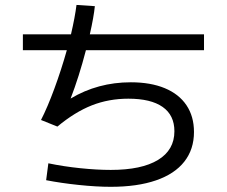

<svg xmlns="http://www.w3.org/2000/svg" viewBox="-20 -756 904 766"><path d="M164.1 -37.1 172.9 -104.5Q233.9 -91.8 300 -85Q366.2 -78.1 421.9 -78.1Q544.9 -78.1 610.4 -117.9Q675.8 -157.7 675.8 -232.4Q675.8 -296.4 628.9 -329.3Q582 -362.3 492.2 -362.3Q414.1 -362.3 346.4 -335.7Q278.8 -309.1 209 -251L143.6 -277.3Q169.4 -327.6 197 -402.6Q224.6 -477.5 246.6 -555.7H71.3V-619.1H263.2Q279.3 -688.5 285.2 -736.3L358.4 -731.4Q354 -688 338.4 -619.1H793.9V-555.7H322.8Q295.4 -450.2 261.7 -362.8Q370.1 -427.7 502 -427.7Q580.6 -427.7 637.2 -404.3Q693.8 -380.9 723.9 -336.2Q753.9 -291.5 753.9 -229.5Q753.9 -160.2 715.3 -111.1Q676.8 -62 602.3 -36.4Q527.8 -10.7 421.9 -10.7Q364.7 -10.7 294.4 -18.1Q224.1 -25.4 164.1 -37.1Z"/></svg>

Font: Pretendard GOV
Style: Regular
Weight: 400
Designer: Base glyphs from Inter by Rasmus Andersson; Hangeul glyphs from Noto Sans CJK(Source Han Sans) by Jang Soo-young and Kan
Foundry: Kil Hyung-jin
Version: Version 1.309